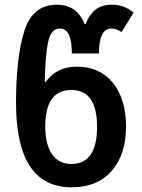

<svg xmlns="http://www.w3.org/2000/svg" viewBox="-20 -785 601 815"><path d="M284 10Q394 10 454.5 -60Q515 -130 515 -247Q515 -364 459.5 -433Q404 -502 307 -502Q220 -502 174 -437H170Q172 -547 184 -605.5Q196 -664 234 -664Q285 -664 285 -558H400Q400 -664 453 -664Q474 -664 496 -649L547 -731Q508 -765 456 -765Q412 -765 386 -744.5Q360 -724 343 -683H339Q307 -765 221 -765Q118 -765 83 -652.5Q48 -540 48 -349Q48 10 284 10ZM283 -89Q229 -89 200.5 -131Q172 -173 172 -248Q172 -403 283 -403Q392 -403 392 -247Q392 -89 283 -89Z"/></svg>

Font: Noto Sans Georgian SemiCondensed Semi
Style: Regular
Weight: 600
Width: 4
Designer: Monotype Design Team
Foundry: Monotype Imaging Inc.
Version: Version 1.901